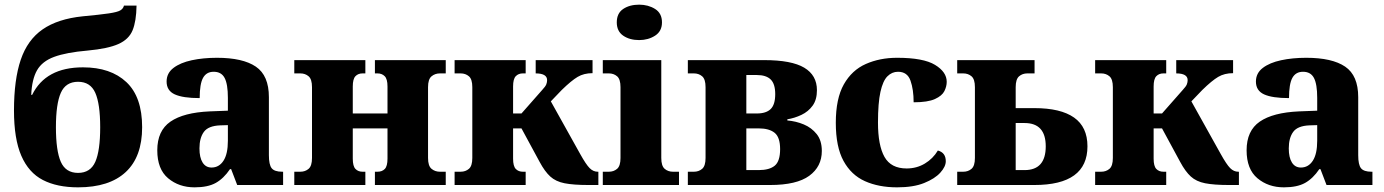

<svg xmlns="http://www.w3.org/2000/svg" viewBox="-20 -794 5939 824"><path d="M315 10Q225 10 164 -21.5Q103 -53 71.5 -125.5Q40 -198 40 -320Q40 -452 69 -537.5Q98 -623 163 -668Q228 -713 335 -724Q410 -731 447 -736.5Q484 -742 496.5 -749.5Q509 -757 512 -770H566Q565 -703 549 -664Q533 -625 488 -605Q443 -585 356 -577Q264 -569 212.5 -550Q161 -531 139 -492.5Q117 -454 114 -387H118Q176 -505 336 -505Q455 -505 522.5 -441.5Q590 -378 590 -248Q590 -121 519.5 -55.5Q449 10 315 10ZM315 -52Q368 -52 389 -99.5Q410 -147 410 -248Q410 -348 389 -395.5Q368 -443 315 -443Q262 -443 241 -395.5Q220 -348 220 -248Q220 -147 241 -99.5Q262 -52 315 -52Z M815 10Q748 10 701.5 -29Q655 -68 655 -149Q655 -233 711.5 -272Q768 -311 880 -316L958 -319V-374Q958 -433 944 -459.5Q930 -486 897 -486Q866 -486 851.5 -460Q837 -434 837 -373Q765 -373 730 -389Q695 -405 695 -444Q695 -480 724.5 -502.5Q754 -525 803 -535.5Q852 -546 911 -546Q1022 -546 1078 -508Q1134 -470 1134 -377V-128Q1134 -87 1146 -72Q1158 -57 1191 -57H1195V0H998L972 -68H967Q940 -28 906 -9Q872 10 815 10ZM888 -75Q920 -75 939 -104Q958 -133 958 -190V-257L925 -256Q874 -254 855 -228Q836 -202 836 -157Q836 -118 849.5 -96.5Q863 -75 888 -75Z M1243 0V-57H1269Q1290 -57 1304.5 -69.5Q1319 -82 1319 -116V-420Q1319 -454 1304.5 -466.5Q1290 -479 1269 -479H1243V-536H1548V-479H1536Q1517 -479 1505.5 -467Q1494 -455 1494 -423V-307H1643V-423Q1643 -455 1631 -467Q1619 -479 1600 -479H1589V-536H1893V-479H1868Q1847 -479 1832 -466.5Q1817 -454 1817 -420V-116Q1817 -82 1832 -69.5Q1847 -57 1868 -57H1893V0H1589V-57H1600Q1620 -57 1631.5 -69Q1643 -81 1643 -113V-243H1494V-113Q1494 -81 1505.5 -69Q1517 -57 1536 -57H1548V0Z M1931 0V-57H1957Q1978 -57 1992.5 -69.5Q2007 -82 2007 -116V-420Q2007 -454 1992.5 -466.5Q1978 -479 1957 -479H1931V-536H2236V-479H2224Q2205 -479 2193.5 -467Q2182 -455 2182 -423V-307H2218L2307 -408Q2321 -423 2324.5 -432Q2328 -441 2328 -450Q2328 -479 2279 -479V-536H2523V-480Q2486 -480 2459 -464Q2432 -448 2391 -408L2344 -359L2470 -133Q2495 -88 2510.5 -72.5Q2526 -57 2545 -57H2548V0H2505Q2441 0 2403 -7.5Q2365 -15 2341.5 -36.5Q2318 -58 2296 -99L2218 -243H2182V-113Q2182 -81 2193.5 -69Q2205 -57 2224 -57H2236V0Z M2723 -622Q2682 -622 2654.5 -641Q2627 -660 2627 -698Q2627 -737 2654.5 -755.5Q2682 -774 2723 -774Q2762 -774 2791.5 -755.5Q2821 -737 2821 -698Q2821 -660 2791.5 -641Q2762 -622 2723 -622ZM2567 0V-57H2593Q2614 -57 2628.5 -69.5Q2643 -82 2643 -116V-420Q2643 -454 2628.5 -466.5Q2614 -479 2593 -479H2567V-536H2818V-116Q2818 -82 2832.5 -69.5Q2847 -57 2868 -57H2894V0Z M2932 0V-57H2958Q2979 -57 2993.5 -69.5Q3008 -82 3008 -116V-420Q3008 -454 2993.5 -466.5Q2979 -479 2958 -479H2932V-536H3260Q3377 -536 3431.5 -503.5Q3486 -471 3486 -407Q3486 -366 3467.5 -340.5Q3449 -315 3419.5 -301Q3390 -287 3359 -282V-277Q3396 -274 3429.5 -260Q3463 -246 3485 -218.5Q3507 -191 3507 -146Q3507 -79 3453 -39.5Q3399 0 3285 0ZM3183 -307H3228Q3268 -307 3287.5 -326Q3307 -345 3307 -390Q3307 -434 3287.5 -453Q3268 -472 3228 -472H3183ZM3183 -64H3236Q3282 -64 3305 -83Q3328 -102 3328 -154Q3328 -205 3304.5 -224Q3281 -243 3236 -243H3183Z M3830 10Q3751 10 3692 -16.5Q3633 -43 3600 -103.5Q3567 -164 3567 -267Q3567 -371 3601.5 -432Q3636 -493 3696 -519.5Q3756 -546 3830 -546Q3943 -546 3993 -515.5Q4043 -485 4043 -443Q4043 -423 4033 -403Q4023 -383 3992.5 -369Q3962 -355 3901 -355Q3901 -410 3887.5 -448Q3874 -486 3834 -486Q3808 -486 3788.5 -466.5Q3769 -447 3758.5 -399.5Q3748 -352 3748 -268Q3748 -170 3776 -120.5Q3804 -71 3871 -71Q3914 -71 3949 -92Q3984 -113 4005 -148Q4039 -139 4039 -102Q4039 -79 4015.5 -53Q3992 -27 3946 -8.5Q3900 10 3830 10Z M4088 0V-57H4114Q4135 -57 4149.5 -69.5Q4164 -82 4164 -116V-420Q4164 -454 4149.5 -466.5Q4135 -479 4114 -479H4088V-536H4420V-479H4389Q4368 -479 4353.5 -466.5Q4339 -454 4339 -420V-330H4419Q4532 -330 4589.5 -289.5Q4647 -249 4647 -166Q4647 0 4419 0ZM4339 -64H4377Q4468 -64 4468 -166Q4468 -266 4377 -266H4339Z M4680 0V-57H4706Q4727 -57 4741.5 -69.5Q4756 -82 4756 -116V-420Q4756 -454 4741.5 -466.5Q4727 -479 4706 -479H4680V-536H4985V-479H4973Q4954 -479 4942.5 -467Q4931 -455 4931 -423V-307H4967L5056 -408Q5070 -423 5073.5 -432Q5077 -441 5077 -450Q5077 -479 5028 -479V-536H5272V-480Q5235 -480 5208 -464Q5181 -448 5140 -408L5093 -359L5219 -133Q5244 -88 5259.5 -72.5Q5275 -57 5294 -57H5297V0H5254Q5190 0 5152 -7.5Q5114 -15 5090.5 -36.5Q5067 -58 5045 -99L4967 -243H4931V-113Q4931 -81 4942.5 -69Q4954 -57 4973 -57H4985V0Z M5490 10Q5423 10 5376.5 -29Q5330 -68 5330 -149Q5330 -233 5386.5 -272Q5443 -311 5555 -316L5633 -319V-374Q5633 -433 5619 -459.5Q5605 -486 5572 -486Q5541 -486 5526.5 -460Q5512 -434 5512 -373Q5440 -373 5405 -389Q5370 -405 5370 -444Q5370 -480 5399.5 -502.5Q5429 -525 5478 -535.5Q5527 -546 5586 -546Q5697 -546 5753 -508Q5809 -470 5809 -377V-128Q5809 -87 5821 -72Q5833 -57 5866 -57H5870V0H5673L5647 -68H5642Q5615 -28 5581 -9Q5547 10 5490 10ZM5563 -75Q5595 -75 5614 -104Q5633 -133 5633 -190V-257L5600 -256Q5549 -254 5530 -228Q5511 -202 5511 -157Q5511 -118 5524.5 -96.5Q5538 -75 5563 -75Z"/></svg>

Font: Noto Serif ExtraBold
Style: Regular
Weight: 800
Designer: Monotype Design Team
Foundry: Monotype Imaging Inc.
Version: Version 2.014